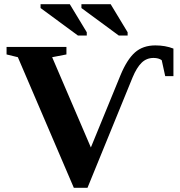

<svg xmlns="http://www.w3.org/2000/svg" viewBox="-20 -878 855 913"><path d="M804.7 -516.1H765.6L749 -591.8Q734.4 -602.5 710 -602.5Q676.8 -602.5 653.3 -579.6Q629.9 -556.6 610.4 -509.8L396 15.1H331.1L64.9 -606L11.2 -619.1V-654.8H295.9V-619.1L228 -606L412.1 -176.8L553.2 -521Q584 -595.2 621.8 -628.7Q659.7 -662.1 718.8 -662.1Q766.1 -662.1 804.7 -647ZM350.6 -709 172.9 -839.8V-857.9H312L392.6 -724.6V-709ZM544.9 -709 367.2 -839.8V-857.9H506.3L586.9 -724.6V-709Z"/></svg>

Font: Liberation Serif
Style: Bold
Weight: 700
Designer: Steve Matteson
Foundry: Ascender Corporation
Version: Version 2.1.5